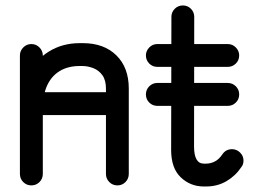

<svg xmlns="http://www.w3.org/2000/svg" viewBox="-20 -679 930 704"><path d="M137 -41.2Q137 -23.8 124.8 -11.5Q112.5 0.8 95 0.8Q77.5 0.8 65.2 -11.5Q53 -23.8 53 -41.2V-475.8Q53 -492.2 65.2 -504.9Q77.5 -517.5 95 -517.5Q112.5 -517.5 124.8 -504.9Q137 -492.2 137 -475.8ZM137 -281.8Q137 -264.2 124.8 -252Q112.5 -239.8 95 -239.8Q77.5 -239.8 65.2 -252Q53 -264.2 53 -281.8Q53 -350.8 81.2 -404.9Q109.5 -459 159 -489.9Q208.5 -520.8 272.5 -520.8H284.2Q361 -520.8 406.6 -476.1Q452.2 -431.5 452.2 -354.2V-41.2Q452.2 -23.8 440.1 -11.5Q428 0.8 410.5 0.8Q393 0.8 380.8 -11.5Q368.5 -23.8 368.5 -41.2V-354.2Q368.5 -385 355.5 -403.1Q342.5 -421.2 322.2 -429.1Q302 -437 281.2 -437H272.5Q229.8 -437 199.4 -418.8Q169 -400.5 153 -365.9Q137 -331.2 137 -281.8ZM410.5 -341Q428 -341 440.1 -328.4Q452.2 -315.8 452.2 -299Q452.2 -281.5 440.1 -269.2Q428 -257 410.5 -257H99Q81.5 -257 69.2 -269.2Q57 -281.5 57 -299Q57 -315.8 69.2 -328.4Q81.5 -341 99 -341Z M795.8 -113.8Q808.5 -132 830.8 -132Q847.5 -132 860.1 -119.8Q872.8 -107.5 872.8 -90.2Q872.8 -75.8 865 -66.5Q843.5 -34 810.2 -14.6Q777 4.8 735.2 4.8H727.5Q678 4.8 642.8 -28.8Q607.5 -62.2 607.5 -129.5L608.5 -617.2Q608.5 -634.5 620.8 -646.8Q633 -659 650.5 -659Q668 -659 680.1 -646.8Q692.2 -634.5 692.2 -617.2L691.5 -142.2Q691.5 -79 727.5 -79H735.2Q752 -79 767.5 -86.8Q783 -94.5 795.8 -113.8ZM556.8 -433.8Q539.5 -433.8 527.2 -446Q515 -458.2 515 -475.8Q515 -492.2 527.2 -504.9Q539.5 -517.5 556.8 -517.5H815Q832.5 -517.5 844.8 -504.9Q857 -492.2 857 -475.8Q857 -458.2 844.8 -446Q832.5 -433.8 815 -433.8ZM556.8 -290.8Q539.5 -290.8 527.2 -303Q515 -315.2 515 -332.8Q515 -350.2 527.2 -362.5Q539.5 -374.8 556.8 -374.8H815Q832.5 -374.8 844.8 -362.5Q857 -350.2 857 -332.8Q857 -315.2 844.8 -303Q832.5 -290.8 815 -290.8Z"/></svg>

Font: Libertine-Super Thin
Style: Regular
Weight: 100
Designer: Bastien Sozeau
Foundry: NBR — Bastien Sozeau
Version: Version 2.003;gftools[0.9.33]